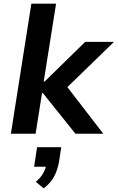

<svg xmlns="http://www.w3.org/2000/svg" viewBox="-20 -725 638 1041"><path d="M39 0 150 -705H284L217 -283H222L442 -498H598L324 -232L325 -279L540 0H389L212 -221H208L173 0ZM217 296 174 261Q201 238 214.5 213.5Q228 189 232 164L253 179H165L181 73H312L300 152Q292 197 273.5 232Q255 267 217 296Z"/></svg>

Font: Nunito Sans 8pt
Style: Bold Italic
Weight: 700
Italic angle: -9°
Version: Version 3.101;gftools[0.9.27]